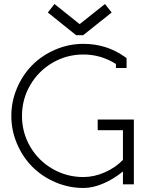

<svg xmlns="http://www.w3.org/2000/svg" viewBox="-20 -913 718 951"><path d="M374 -793.9H375L500 -893.1L533.2 -851.1L392.1 -738.8H356.9L216.8 -851.1L250 -893.1ZM588.9 -268.1H463.9V-320.8H643.1V0H588.9V-63H587.9Q544.9 -27.3 492.9 -4.6Q440.9 18.1 393.1 18.1Q320.8 18.1 254.6 -10.3Q188.5 -38.6 140.6 -86.4Q92.8 -134.3 64.5 -200.4Q36.1 -266.6 36.1 -338.9Q36.1 -411.1 64.5 -477.3Q92.8 -543.5 140.6 -591.3Q188.5 -639.2 254.6 -667.5Q320.8 -695.8 393.1 -695.8Q506.3 -695.8 596.2 -632.8L606.9 -625V-576.2H554.2V-596.2Q479.5 -643.1 393.1 -643.1Q310.5 -643.1 240.5 -602.3Q170.4 -561.5 129.6 -491.5Q88.9 -421.4 88.9 -338.9Q88.9 -256.3 129.6 -186.5Q170.4 -116.7 240.5 -76.4Q310.5 -36.1 393.1 -36.1Q445.8 -36.1 498.8 -59.3Q551.8 -82.5 588.9 -121.1Z"/></svg>

Font: Rawengulk
Style: Demibold
Weight: 600
Version: Version 0.92